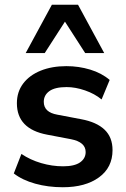

<svg xmlns="http://www.w3.org/2000/svg" viewBox="-20 -777 528 807"><path d="M244 10Q182 10 128 -5Q74 -20 38 -48L70 -130Q107 -105 153 -91.5Q199 -78 245 -78Q293 -78 316.5 -94.5Q340 -111 340 -138Q340 -180 278 -192L178 -211Q51 -235 51 -343Q51 -391 77.5 -426Q104 -461 151 -480Q198 -499 259 -499Q311 -499 359 -484.5Q407 -470 441 -441L407 -359Q378 -383 337.5 -397Q297 -411 260 -411Q211 -411 187.5 -394Q164 -377 164 -349Q164 -305 221 -295L321 -276Q386 -264 419.5 -232Q453 -200 453 -146Q453 -73 396 -31.5Q339 10 244 10ZM88 -554 198 -757H308L418 -554H338L253 -686L168 -554Z"/></svg>

Font: Nunito Sans
Style: Bold
Weight: 700
Designer: Vernon Adams
Foundry: Vernon Adams
Version: Version 3.101; ttfautohint (v1.8.4.7-5d5b);gftools[0.9.27]